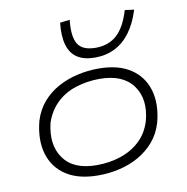

<svg xmlns="http://www.w3.org/2000/svg" viewBox="-84 -837 904 927"><g transform="rotate(-10 368.0 -374.0)"><path d="M325 8Q228 8 167.5 -31.5Q107 -71 86.5 -141Q66 -211 89 -300Q105 -353 137.5 -390.5Q170 -428 213.5 -452Q257 -476 308.5 -488Q360 -500 413 -500Q510 -500 570 -460.5Q630 -421 650.5 -352Q671 -283 648 -194Q632 -140 599.5 -102.5Q567 -65 524 -40.5Q481 -16 430 -4Q379 8 325 8ZM325 -42Q388 -42 442.5 -60Q497 -78 537 -115Q577 -152 595 -210Q623 -314 573.5 -382Q524 -450 410 -450Q349 -450 294 -432.5Q239 -415 200 -378Q161 -341 141 -284Q115 -178 163.5 -110Q212 -42 325 -42ZM408 -555Q354 -555 321 -576.5Q288 -598 275.5 -641.5Q263 -685 270 -750L318 -756Q309 -675 331.5 -638Q354 -601 419 -601Q482 -601 523 -638Q564 -675 588 -756L633 -750Q613 -685 580.5 -641.5Q548 -598 504.5 -576.5Q461 -555 408 -555Z"/></g></svg>

Font: Nunito Sans 7pt Expanded ExtraLight
Style: Italic
Weight: 250
Width: 7
Italic angle: -9°
Designer: Vernon Adams
Foundry: Vernon Adams
Version: Version 3.101;gftools[0.9.27]